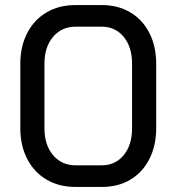

<svg xmlns="http://www.w3.org/2000/svg" viewBox="-20 -728 695 756"><path d="M60 -223V-477Q60 -545 87 -597.5Q114 -650 163 -679Q212 -708 276 -708H382Q445 -708 493.5 -679Q542 -650 568.5 -597.5Q595 -545 595 -477V-223Q595 -155 568.5 -102.5Q542 -50 494 -21Q446 8 382 8H276Q212 8 163 -21Q114 -50 87 -102.5Q60 -155 60 -223ZM380 -77Q434 -77 467 -117Q500 -157 500 -223V-477Q500 -543 467 -583Q434 -623 380 -623H278Q223 -623 189 -583Q155 -543 155 -477V-223Q155 -157 189 -117Q223 -77 278 -77Z"/></svg>

Font: Bai Jamjuree Medium
Style: Regular
Weight: 500
Version: Version 1.000; ttfautohint (v1.6)